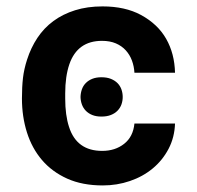

<svg xmlns="http://www.w3.org/2000/svg" viewBox="-20 -558 603 588"><path d="M294.7 9.9Q232.2 9.9 185.7 -11Q139.2 -32 108.5 -68Q77.8 -104 62.5 -152.5Q47.2 -201 47.2 -256.4Q47.2 -292.3 50.4 -319.6Q53.6 -346.6 62.9 -375.4Q74.6 -411.9 94.6 -442.1Q114.7 -472.3 143.6 -493.6Q172.6 -514.9 210 -526.6Q247.5 -538.4 294 -538.4Q363.3 -538.4 411.9 -512.1Q463.4 -484 489 -438.9Q514.6 -393.8 516 -335.2H391.7Q390.6 -354.8 384.1 -372.5Q377.5 -390.3 365.2 -403.8Q353 -417.3 334.9 -425.1Q316.8 -432.9 292.3 -432.9Q217.3 -432.9 192.5 -361.5Q179.7 -324.2 179.7 -272V-256.4Q179.7 -204.9 191.4 -169.4Q214.8 -95.9 293 -95.9Q332.7 -95.9 360.1 -117.5Q387.8 -139.2 391.7 -179.7H516Q514.6 -137.1 496.1 -101.9Q477.6 -66.8 447.4 -41.9Q417.3 -17 377.8 -3.6Q338.4 9.9 294.7 9.9ZM290.5 -201Q274.5 -201 262.6 -205.8Q250.7 -210.6 242.7 -218.9Q234.7 -227.3 230.8 -238.1Q226.9 -248.9 226.6 -261Q226.9 -273.4 230.8 -284.4Q234.7 -295.5 242.7 -303.6Q250.7 -311.8 262.6 -316.6Q274.5 -321.4 290.5 -321.4Q307.5 -321.4 319.8 -316.4Q332 -311.4 340 -303.3Q348 -295.1 351.9 -284.1Q355.8 -273.1 355.8 -261Q355.8 -248.9 351.9 -238.1Q348 -227.3 339.8 -218.9Q331.7 -210.6 319.4 -205.8Q307.2 -201 290.5 -201Z"/></svg>

Font: Linik Sans SemiBold
Style: Regular
Weight: 600
Designer: Fonts by Rasmus Andersson / Changes by Cristiano Sobral with parts from Marc Monis
Foundry: rsms
Version: Version 3.020; ttfautohint (v1.6)